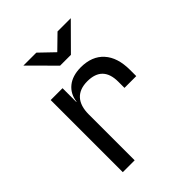

<svg xmlns="http://www.w3.org/2000/svg" viewBox="-218 -910 1035 1035"><g transform="rotate(-45 299.5 -392.5)"><path d="M278.3 -645 138.7 -785.2H237.3L318.8 -707L398.9 -785.2H500L360.8 -645ZM111.3 0V-549.8H201.7V-444.8H203.6Q210.4 -498 248.5 -528.8Q286.6 -559.6 350.1 -560.1Q436 -560.1 482.4 -508.3Q528.8 -457 528.8 -361.8V-314.9H439V-361.8Q439 -481.9 322.3 -481.9Q263.7 -481.9 232.4 -448.2Q201.7 -414.1 201.7 -350.1V0Z"/></g></svg>

Font: UDEV Gothic 35
Style: Regular
Weight: 400
Version: v2.1.0; ttfautohint (v1.8.4.7-5d5b-dirty) -l 6 -r 45 -G 200 